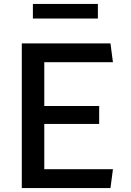

<svg xmlns="http://www.w3.org/2000/svg" viewBox="-20 -949 660 969"><path d="M90 0H537.5L550 -95H203.5V-323.5H480.5V-414H203.5V-635H550L537.5 -730H90ZM146 -855.5H474V-929H146Z"/></svg>

Font: Monaspace Argon Medium
Style: Regular
Weight: 500
Designer: Riley Cran & the Lettermatic Team
Foundry: Lettermatic
Version: Version 1.000 (Monaspace Argon)